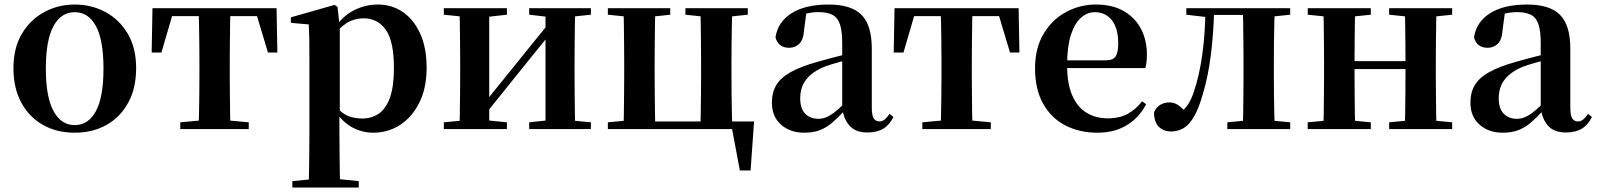

<svg xmlns="http://www.w3.org/2000/svg" viewBox="-20 -572 7079 851"><path d="M311 16.2Q231.7 16.2 170.5 -18.3Q109.3 -52.8 74.5 -117Q39.6 -181.2 39.6 -269.8Q39.6 -359.1 76.8 -422Q114 -484.9 175.9 -518.4Q237.8 -551.9 311 -551.9Q385.1 -551.9 447.1 -518.8Q509 -485.6 546.2 -422.7Q583.4 -359.8 583.4 -269.8Q583.4 -180.5 548 -116.3Q512.6 -52 451.4 -17.9Q390.2 16.2 311 16.2ZM311 -17.5Q372 -17.5 405.4 -80.1Q438.7 -142.6 438.7 -268.1Q438.7 -394.2 405.4 -456.1Q372 -518 311 -518Q250.7 -518 217 -456.1Q183.2 -394.2 183.2 -268.1Q183.2 -142.6 217 -80.1Q250.7 -17.5 311 -17.5Z M652.2 -339.1 655.8 -535.7H1205.8L1209.4 -339.1H1167.7L1109.1 -534.2L1175 -500.4H686.6L752.5 -534.2L695.4 -339.1ZM779.1 0V-29.9L890.7 -40.2H971.6L1082.5 -29.9V0ZM860.2 0Q861.2 -25.5 862.1 -67.4Q862.9 -109.4 863.4 -154.7Q863.9 -200 863.9 -234.8V-301.2Q863.9 -335.7 863.4 -381Q862.9 -426.4 862.1 -468.7Q861.2 -511 860.2 -535.7H1001.4Q1000.4 -511 999.9 -468.7Q999.4 -426.4 998.9 -381Q998.4 -335.7 998.4 -301.2V-234.8Q998.4 -200 998.9 -154.7Q999.4 -109.4 999.9 -67.4Q1000.4 -25.5 1001.4 0Z M1275.9 259.3V230.8L1385 220.1H1464.4L1570.1 230.8V259.3ZM1348.4 259.3Q1349.4 217.3 1349.9 174.2Q1350.4 131 1350.9 89.9Q1351.4 48.8 1351.4 13.8V-308.7Q1351.4 -358.5 1350.9 -393Q1350.4 -427.5 1348.4 -463.8L1269.2 -470.7V-495.2L1463.2 -550.4L1476.2 -540.9L1484.8 -460.8L1486.1 -455V-75.6L1484.4 -63V13Q1484.4 47.8 1484.9 89.3Q1485.4 130.8 1485.9 174Q1486.4 217.3 1487.4 259.3ZM1634.1 16.2Q1586 16.2 1542.7 -6.7Q1499.4 -29.6 1463.3 -82.3H1451.1L1469.6 -97.8Q1497.5 -67.8 1524.5 -57.3Q1551.6 -46.7 1586.1 -46.7Q1626.7 -46.7 1658.3 -67.9Q1689.8 -89.1 1707.9 -138.2Q1726 -187.4 1726 -270.1Q1726 -389.4 1689.9 -440.1Q1653.8 -490.8 1591.6 -490.8Q1560.3 -490.8 1530.4 -477.5Q1500.5 -464.2 1463 -421.1L1448.1 -437.5H1456.5Q1494.3 -497.6 1545.7 -524.8Q1597.1 -551.9 1654.6 -551.9Q1716.4 -551.9 1764.9 -519.1Q1813.5 -486.2 1842.2 -423.5Q1870.9 -360.9 1870.9 -271.4Q1870.9 -182.3 1839 -117.9Q1807.1 -53.5 1753.7 -18.6Q1700.3 16.2 1634.1 16.2Z M1947.2 0V-29.9L2056 -40.2H2124.4L2226.8 -29.9V0ZM2325.6 0V-29.9L2422.5 -40.2H2490.3L2599 -29.9V0ZM2015.9 0Q2017.6 -25.5 2018.1 -67.4Q2018.6 -109.4 2019.1 -154.7Q2019.6 -200 2019.6 -234.8V-301.2Q2019.6 -335.7 2019.1 -381Q2018.6 -426.4 2018.1 -468.7Q2017.6 -511 2015.9 -535.7H2148.4V0ZM2119.7 -51.6 2071.4 -77.8H2096.4L2255.6 -274.4L2426 -485.4L2473.7 -460.9H2449.5L2285.2 -257.7ZM2397.8 0V-535.7H2529.6Q2528.6 -511 2528.1 -468.7Q2527.6 -426.4 2527.1 -381Q2526.6 -335.7 2526.6 -301.2V-234.8Q2526.6 -200 2527.1 -154.7Q2527.6 -109.4 2528.1 -67.4Q2528.6 -25.5 2529.6 0ZM1947.2 -506.8V-535.7H2226.8V-506.8L2124.7 -495.5H2057ZM2325.6 -506.8V-535.7H2599V-506.8L2490.5 -495.5H2422.8Z M2742.9 0Q2744.6 -25.5 2745.1 -67.4Q2745.6 -109.4 2746.1 -154.7Q2746.6 -200 2746.6 -234.8V-301.2Q2746.6 -335.7 2746.1 -381Q2745.6 -426.4 2745.1 -468.7Q2744.6 -511 2742.9 -535.7H2884.6Q2883.6 -511 2883.1 -468.7Q2882.6 -426.4 2882.1 -381Q2881.6 -335.7 2881.6 -301.2V-234.8Q2881.6 -200 2882.1 -154.7Q2882.6 -109.4 2883.1 -67.4Q2883.6 -25.5 2884.6 0ZM3084.4 0Q3085.4 -25.5 3085.9 -67.4Q3086.4 -109.4 3086.9 -154.7Q3087.4 -200 3087.4 -234.8V-301.2Q3087.4 -335.7 3086.9 -381Q3086.4 -426.4 3085.9 -468.7Q3085.4 -511 3084.4 -535.7H3225.9Q3224.9 -511 3224 -468.7Q3223.1 -426.4 3222.6 -381Q3222.1 -335.7 3222.1 -301.2V-234.8Q3222.1 -200 3222.6 -154.7Q3223.1 -109.4 3224 -67.4Q3224.9 -25.5 3225.9 0ZM3259.2 183.5 3218.7 -32.6 3268 0H2813.1V-33.6H3322.3L3306.8 183.5ZM2674.2 -506.8V-535.7H2950.8V-506.8L2845.6 -495.5H2784ZM3017.9 -506.8V-535.7H3294.5V-506.8L3187.8 -495.5H3124.7ZM2674.2 0V-29.9L2784 -40.2H2813.9V0Z M3544.6 16.2Q3482.2 16.2 3441.8 -19.4Q3401.3 -54.9 3401.3 -117.6Q3401.3 -161.2 3420 -193.6Q3438.7 -226.1 3483.1 -251.5Q3527.6 -277 3603.4 -297.9Q3642.8 -309.4 3692.4 -322Q3742 -334.6 3782 -344.4V-318.9Q3742 -308.9 3702 -297.6Q3661.9 -286.4 3635.1 -276.7Q3581.3 -254.9 3554.1 -220.6Q3526.8 -186.4 3526.8 -135.9Q3526.8 -90.4 3549.1 -67.9Q3571.3 -45.3 3608 -45.3Q3624.3 -45.3 3642.7 -52.6Q3661.1 -59.9 3685.4 -79.7Q3709.8 -99.4 3743.3 -135.5L3758.8 -82.4H3723.7Q3694.6 -50.6 3669.2 -28.7Q3643.7 -6.8 3614.4 4.7Q3585 16.2 3544.6 16.2ZM3824.1 15.2Q3772.6 15.2 3745.9 -14.2Q3719.2 -43.6 3712.9 -94V-96.5V-381.4Q3712.9 -434.7 3702.8 -464.5Q3692.7 -494.3 3669.6 -506.3Q3646.5 -518.3 3608 -518.3Q3582.4 -518.3 3555.3 -512.2Q3528.2 -506.1 3491.8 -491.2L3554.1 -516.3L3543.9 -439.2Q3541.3 -395.9 3522.6 -378Q3503.8 -360.2 3478.3 -360.2Q3429.1 -360.2 3417.2 -406.5Q3426.9 -473.5 3487.4 -512.7Q3547.9 -551.9 3653.1 -551.9Q3753.4 -551.9 3798.7 -505.9Q3844.1 -459.8 3844.1 -356.2V-94.8Q3844.1 -60.3 3852.8 -47Q3861.6 -33.8 3877.7 -33.8Q3889.3 -33.8 3899.3 -40.9Q3909.3 -48.1 3922.7 -67.2L3939.9 -53.4Q3922 -17.5 3894.2 -1.1Q3866.4 15.2 3824.1 15.2Z M3941.2 -339.1 3944.8 -535.7H4494.8L4498.4 -339.1H4456.7L4398.1 -534.2L4464 -500.4H3975.6L4041.5 -534.2L3984.4 -339.1ZM4068.1 0V-29.9L4179.7 -40.2H4260.6L4371.5 -29.9V0ZM4149.2 0Q4150.2 -25.5 4151.1 -67.4Q4151.9 -109.4 4152.4 -154.7Q4152.9 -200 4152.9 -234.8V-301.2Q4152.9 -335.7 4152.4 -381Q4151.9 -426.4 4151.1 -468.7Q4150.2 -511 4149.2 -535.7H4290.4Q4289.4 -511 4288.9 -468.7Q4288.4 -426.4 4287.9 -381Q4287.4 -335.7 4287.4 -301.2V-234.8Q4287.4 -200 4287.9 -154.7Q4288.4 -109.4 4288.9 -67.4Q4289.4 -25.5 4290.4 0Z M4844.2 16.2Q4763.8 16.2 4701.2 -16.5Q4638.6 -49.1 4603.1 -113Q4567.6 -176.9 4567.6 -268.8Q4567.6 -358.8 4605.6 -422.2Q4643.5 -485.7 4705.2 -518.8Q4766.9 -551.9 4837.4 -551.9Q4911.1 -551.9 4961.5 -522.5Q5011.8 -493.1 5037.6 -443.2Q5063.4 -393.3 5063.4 -330.9Q5063.4 -296.1 5056.7 -270.2H4626.1V-304.6H4881.4Q4913.5 -304.6 4924.9 -322.2Q4936.3 -339.8 4936.3 -380.4Q4936.3 -446.3 4908.2 -482.2Q4880.1 -518 4832.1 -518Q4798.7 -518 4770.6 -492.9Q4742.6 -467.8 4726.1 -416Q4709.7 -364.1 4709.7 -282.7Q4709.7 -200.5 4732.9 -148.2Q4756 -95.8 4796.8 -71.7Q4837.5 -47.5 4889.4 -47.5Q4942.4 -47.5 4978.9 -67.7Q5015.3 -87.9 5042.2 -123.2L5060.1 -109.9Q5028.6 -49.8 4973.7 -16.8Q4918.7 16.2 4844.2 16.2Z M5170.8 10.7Q5136.5 10.7 5115.8 -10.6Q5095 -31.9 5095 -74Q5104.6 -96.8 5122.6 -107.4Q5140.7 -118.1 5163.2 -118.1Q5183.9 -118.1 5201.2 -106.6Q5218.5 -95.1 5237.3 -73V-60.3H5212.4V-73.7Q5232.4 -89.2 5246 -109.6Q5259.6 -129.9 5271.2 -164.2Q5296.5 -239.5 5309.1 -331.7Q5321.8 -423.8 5323 -535.7H5361.7Q5358.9 -422.3 5346.6 -326.4Q5334.3 -230.5 5311.1 -154.6Q5292.9 -90 5271.4 -53.8Q5249.9 -17.5 5225 -3.4Q5200 10.7 5170.8 10.7ZM5238.1 -506.8V-535.7H5341.9V-495.5H5334.1ZM5343.1 -505.7V-535.7H5532.2V-505.7ZM5419.9 0V-29.9L5528.2 -40.2H5591.3L5698.5 -29.9V0ZM5488.6 0Q5489.6 -25.5 5490.1 -67.4Q5490.6 -109.4 5491.1 -154.7Q5491.6 -200 5491.6 -234.8V-301.2Q5491.6 -335.7 5491.1 -381Q5490.6 -426.4 5490.1 -468.7Q5489.6 -511 5488.6 -535.7H5630.1Q5629.1 -511 5628.1 -468.7Q5627.1 -426.4 5626.6 -381Q5626.1 -335.7 5626.1 -301.2V-234.8Q5626.1 -200 5626.6 -154.7Q5627.1 -109.4 5628.1 -67.4Q5629.1 -25.5 5630.1 0ZM5558.8 -495.5V-535.7H5698.5V-506.8L5591.3 -495.5Z M5844.9 0Q5846.6 -25.5 5847.1 -67.5Q5847.6 -109.6 5848.1 -154.8Q5848.6 -200 5848.6 -234.8V-301.2Q5848.6 -335.7 5848.1 -381.1Q5847.6 -426.5 5847.1 -468.7Q5846.6 -511 5844.9 -535.7H5986.6Q5985.6 -510.7 5985.1 -467.8Q5984.6 -425 5984.1 -378Q5983.6 -331 5983.6 -291.8V-270.6Q5983.6 -217.9 5984.1 -165Q5984.6 -112.1 5985.1 -68.6Q5985.6 -25.1 5986.6 0ZM6205.6 0Q6207.6 -25.1 6208.1 -68.6Q6208.6 -112.1 6209.1 -165Q6209.6 -217.9 6209.6 -270.6V-291.8Q6209.6 -330.7 6209.1 -378Q6208.6 -425.4 6208.1 -468.1Q6207.6 -510.7 6205.6 -535.7H6347Q6346 -510.7 6345.5 -468.5Q6345 -426.3 6344.5 -381Q6344 -335.6 6344 -301.2V-234.8Q6344 -200 6344.5 -154.8Q6345 -109.6 6345.5 -67.5Q6346 -25.5 6347 0ZM5776.2 0V-29.9L5886 -40.2H5947.6L6055.8 -29.9V0ZM5776.2 -506.8V-535.7H6055.8V-506.8L5947.6 -495.5H5886ZM6137.2 0V-29.9L6245.9 -40.2H6308.5L6416.4 -29.9V0ZM6137.2 -506.8V-535.7H6416.4V-506.8L6308.5 -495.5H6245.9ZM5915.9 -265.9V-301H6276.1V-265.9Z M6640.6 16.2Q6578.2 16.2 6537.8 -19.4Q6497.3 -54.9 6497.3 -117.6Q6497.3 -161.2 6516 -193.6Q6534.7 -226.1 6579.1 -251.5Q6623.6 -277 6699.4 -297.9Q6738.8 -309.4 6788.4 -322Q6838 -334.6 6878 -344.4V-318.9Q6838 -308.9 6798 -297.6Q6757.9 -286.4 6731.1 -276.7Q6677.3 -254.9 6650.1 -220.6Q6622.8 -186.4 6622.8 -135.9Q6622.8 -90.4 6645.1 -67.9Q6667.3 -45.3 6704 -45.3Q6720.3 -45.3 6738.7 -52.6Q6757.1 -59.9 6781.4 -79.7Q6805.8 -99.4 6839.3 -135.5L6854.8 -82.4H6819.7Q6790.6 -50.6 6765.2 -28.7Q6739.7 -6.8 6710.4 4.7Q6681 16.2 6640.6 16.2ZM6920.1 15.2Q6868.6 15.2 6841.9 -14.2Q6815.2 -43.6 6808.9 -94V-96.5V-381.4Q6808.9 -434.7 6798.8 -464.5Q6788.7 -494.3 6765.6 -506.3Q6742.5 -518.3 6704 -518.3Q6678.4 -518.3 6651.3 -512.2Q6624.2 -506.1 6587.8 -491.2L6650.1 -516.3L6639.9 -439.2Q6637.3 -395.9 6618.6 -378Q6599.8 -360.2 6574.3 -360.2Q6525.1 -360.2 6513.2 -406.5Q6522.9 -473.5 6583.4 -512.7Q6643.9 -551.9 6749.1 -551.9Q6849.4 -551.9 6894.7 -505.9Q6940.1 -459.8 6940.1 -356.2V-94.8Q6940.1 -60.3 6948.8 -47Q6957.6 -33.8 6973.7 -33.8Q6985.3 -33.8 6995.3 -40.9Q7005.3 -48.1 7018.7 -67.2L7035.9 -53.4Q7018 -17.5 6990.2 -1.1Q6962.4 15.2 6920.1 15.2Z"/></svg>

Font: Noto Serif SC
Style: Regular
Weight: 200
Designer: Ryoko NISHIZUKA 西塚涼子 (kana & ideographs); Frank Grießhammer (Latin, Greek & Cyrillic); Wenlong ZHANG 张文龙 (bopomofo); San
Foundry: Adobe
Version: Version 2.001;hotconv 1.1.0;makeotfexe 2.6.0